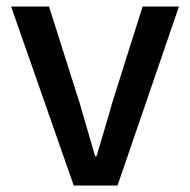

<svg xmlns="http://www.w3.org/2000/svg" viewBox="-20 -571 585 591"><path d="M207 0 14.2 -550.8H130.9L225.1 -253.9Q236.8 -213.4 249 -171.9Q261.2 -130.4 272.9 -89.8H276.9Q289.1 -130.4 301.5 -171.9Q314 -213.4 325.2 -253.9L418.9 -550.8H530.8L341.8 0Z"/></svg>

Font: Source Han Sans CN Medium
Style: Regular
Weight: 500
Designer: Ryoko NISHIZUKA  (kana, bopomofo & ideographs); Paul D. Hunt (Latin, Greek & Cyrillic); Sandoll Communications , Soo-you
Foundry: Adobe
Version: Version 2.004;hotconv 1.0.118;makeotfexe 2.5.65603